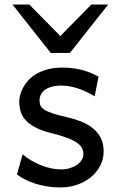

<svg xmlns="http://www.w3.org/2000/svg" viewBox="-20 -801 511 833"><path d="M390.6 -383.3Q378.4 -390.6 362.8 -398.7Q347.2 -406.7 328.9 -413.6Q310.5 -420.4 289.8 -425Q269 -429.7 246.6 -429.7Q219.7 -429.7 201.4 -423.8Q183.1 -418 172.1 -408.9Q161.1 -399.9 156.2 -388.4Q151.4 -377 151.4 -366.2Q151.4 -353.5 155.3 -343.8Q159.2 -334 171.6 -325.7Q184.1 -317.4 207 -309.6Q230 -301.8 268.6 -293Q301.8 -285.6 331.1 -274.2Q360.4 -262.7 382.3 -245.1Q404.3 -227.5 417 -202.9Q429.7 -178.2 429.7 -144Q429.7 -110.8 415 -82.5Q400.4 -54.2 375 -33Q349.6 -11.7 315.4 0.2Q281.2 12.2 241.7 12.2Q211.9 12.2 184.3 7.8Q156.7 3.4 132.6 -4.4Q108.4 -12.2 88.4 -22.5Q68.4 -32.7 53.7 -43.9L78.1 -131.8Q94.7 -117.2 115.5 -105Q136.2 -92.8 158.2 -84Q180.2 -75.2 202.4 -70.6Q224.6 -65.9 244.1 -65.9Q265.6 -65.9 283.4 -71.5Q301.3 -77.1 314.2 -86.2Q327.1 -95.2 334.5 -107.2Q341.8 -119.1 341.8 -131.8Q341.8 -145.5 336.2 -157.5Q330.6 -169.4 315.7 -180.4Q300.8 -191.4 274.7 -201.7Q248.5 -211.9 207.5 -222.2Q163.1 -232.9 135 -247.6Q106.9 -262.2 91.1 -279.8Q75.2 -297.4 69.3 -317.9Q63.5 -338.4 63.5 -361.3Q63.5 -372.6 67.1 -387.7Q70.8 -402.8 79.3 -419.2Q87.9 -435.5 101.8 -451.4Q115.7 -467.3 136.7 -479.7Q157.7 -492.2 186 -500Q214.4 -507.8 251.5 -507.8Q277.8 -507.8 301 -504.4Q324.2 -501 343.5 -495.4Q362.8 -489.7 378.9 -482.7Q395 -475.6 407.7 -468.8ZM107.4 -781.2 241.7 -644.5 376 -781.2H449.2L283.2 -571.3H200.2L34.2 -781.2Z"/></svg>

Font: Andika New Basic
Style: Regular
Weight: 400
Designer: Victor Gaultney, Annie Olsen, Julie Remington, Don Collingsworth, Eric Hays
Foundry: SIL International
Version: Version 5.500; ttfautohint (v1.8.3)